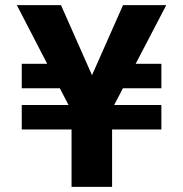

<svg xmlns="http://www.w3.org/2000/svg" viewBox="-20 -726 712 746"><path d="M277.5 -257.5 45.5 -706H217L381 -335.5H294L458 -706H626L392 -257.5ZM258 0V-325H415.5V0ZM232.5 -478 259 -383H64.5V-478ZM64.5 -223V-318H607V-223ZM426.5 -383 463 -478H607V-383Z"/></svg>

Font: Outfit Thin
Style: Regular
Weight: 100
Designer: Rodrigo Fuenzalida
Foundry: fragTYPE
Version: Version 1.000